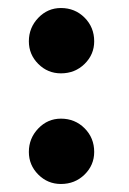

<svg xmlns="http://www.w3.org/2000/svg" viewBox="-20 -429 322 479"><path d="M52 0ZM52 -326Q52 -360 75.5 -384.5Q99 -409 132 -409Q167 -409 191 -385Q215 -361 215 -326Q215 -293 191 -269.5Q167 -246 132 -246Q99 -246 75.5 -269.5Q52 -293 52 -326ZM52 -50Q52 -84 75.5 -108.5Q99 -133 132 -133Q167 -133 191 -109Q215 -85 215 -50Q215 -17 191 6.5Q167 30 132 30Q99 30 75.5 6.5Q52 -17 52 -50Z"/></svg>

Font: EB Garamond
Style: Bold
Weight: 700
Designer: Georg Duffner and Octavio Pardo
Foundry: Georg Duffner
Version: Version 1.000; ttfautohint (v1.6)